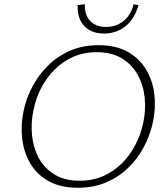

<svg xmlns="http://www.w3.org/2000/svg" viewBox="-20 -878 779 905"><path d="M347 7Q267 7 211.5 -23Q156 -53 124.5 -105Q93 -157 85 -221.5Q77 -286 91 -354Q103 -414 132.5 -469.5Q162 -525 206.5 -569Q251 -613 310.5 -639Q370 -665 444 -665Q526 -665 581.5 -634Q637 -603 668.5 -550.5Q700 -498 707.5 -433.5Q715 -369 701 -303Q688 -242 658.5 -186Q629 -130 584 -86.5Q539 -43 479.5 -18Q420 7 347 7ZM355 -26Q417 -26 467.5 -48.5Q518 -71 556 -109.5Q594 -148 619 -197Q644 -246 655 -298Q668 -358 662 -417Q656 -476 629.5 -524.5Q603 -573 555 -602.5Q507 -632 436 -632Q374 -632 324 -609.5Q274 -587 236 -548.5Q198 -510 173 -461Q148 -412 138 -360Q125 -300 131 -240.5Q137 -181 163 -133Q189 -85 237 -55.5Q285 -26 355 -26ZM470 -720Q411 -720 377.5 -755Q344 -790 346 -854L380 -858Q378 -809 404.5 -780Q431 -751 480 -751Q526 -751 561 -778Q596 -805 610 -858L633 -854Q614 -788 571 -754Q528 -720 470 -720Z"/></svg>

Font: Ysabeau Infant ExtraLight
Style: Italic
Weight: 250
Italic angle: -12°
Designer: Christian Thalmann (Catharsis Fonts)
Version: Version 2.001;gftools[0.9.30]; featfreeze: ss01,ss02,lnum